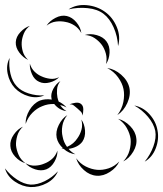

<svg xmlns="http://www.w3.org/2000/svg" viewBox="-33 -670 661 779"><path d="M245 -632Q277 -653 319 -649Q361 -645 393 -622Q425 -599 441 -560Q457 -521 446 -483Q444 -523 428 -559Q412 -595 387 -614Q362 -633 322.5 -637Q283 -641 245 -632ZM156 -566Q168 -585 192 -597.5Q216 -610 238 -605Q260 -600 277 -579.5Q294 -559 297 -536Q286 -556 268.5 -567Q251 -578 233 -581Q215 -585 194.5 -582.5Q174 -580 156 -566ZM81 -427Q61 -436 45.5 -456.5Q30 -477 31 -499Q32 -521 50 -540Q68 -559 88 -565Q71 -552 63.5 -533.5Q56 -515 55 -498Q54 -480 59.5 -461Q65 -442 81 -427ZM311 -528Q333 -535 359.5 -527.5Q386 -520 399 -502Q413 -483 411.5 -456Q410 -429 397 -410Q402 -432 396.5 -452.5Q391 -473 380 -488Q369 -503 351.5 -515Q334 -527 311 -528ZM147 -283Q117 -270 83.5 -279.5Q50 -289 27 -313Q5 -337 -2 -371.5Q-9 -406 6 -435Q2 -402 9.5 -370.5Q17 -339 35 -320Q52 -301 83 -291Q114 -281 147 -283ZM207 -357Q193 -342 169 -335.5Q145 -329 126 -338Q107 -346 97 -368.5Q87 -391 88 -412Q94 -392 107.5 -379Q121 -366 136 -360Q151 -353 170 -350.5Q189 -348 207 -357ZM402 -394Q432 -390 458.5 -367Q485 -344 492 -314Q498 -284 483.5 -252Q469 -220 443 -203Q462 -228 467.5 -256.5Q473 -285 468 -309Q463 -333 446 -356.5Q429 -380 402 -394ZM71 -167Q70 -195 86.5 -223Q103 -251 129 -262Q151 -270 177 -266L176 -270Q172 -289 183.5 -310Q195 -331 212 -341Q200 -326 198.5 -308Q197 -290 200 -275Q202 -266 205 -258Q224 -249 237 -234Q225 -241 211 -244Q221 -228 237 -219Q207 -223 187 -248Q161 -249 138 -239Q117 -231 98.5 -212.5Q80 -194 71 -167ZM249 -246Q258 -251 273 -253Q288 -255 296 -248Q305 -241 305 -226Q305 -211 301 -201Q301 -212 294 -218Q287 -224 281 -230Q274 -236 266.5 -242Q259 -248 249 -246ZM512 -242Q548 -235 574 -206Q600 -177 606 -141Q613 -105 599 -68.5Q585 -32 554 -14Q577 -42 589.5 -76.5Q602 -111 597 -139Q591 -168 567.5 -196Q544 -224 512 -242ZM273 -44Q247 -47 225 -66Q220 -67 216 -68Q219 -68 222 -69Q202 -88 197 -111Q192 -136 205.5 -163Q219 -190 240 -203Q224 -183 220 -159.5Q216 -136 221 -116Q225 -93 239 -74Q253 -80 263.5 -89Q274 -98 281 -109Q292 -124 297.5 -143.5Q303 -163 297 -185Q310 -167 312 -140.5Q314 -114 301 -95Q292 -83 277 -75.5Q262 -68 245 -66Q257 -52 273 -44ZM446 -188Q473 -181 495 -158.5Q517 -136 520 -109Q524 -82 507.5 -54.5Q491 -27 467 -15Q486 -35 492.5 -59.5Q499 -84 497 -106Q494 -128 481.5 -150.5Q469 -173 446 -188ZM70 -8Q47 -14 28.5 -34.5Q10 -55 9 -78Q7 -101 23 -124Q39 -147 60 -156Q43 -140 37 -119Q31 -98 32 -80Q34 -61 42.5 -41.5Q51 -22 70 -8ZM200 -59Q201 -37 188 -14Q175 9 155 17Q134 25 109.5 17Q85 9 70 -8Q89 3 109.5 2Q130 1 146 -6Q163 -12 178 -25Q193 -38 200 -59ZM451 -15Q440 10 413 27.5Q386 45 359 43Q331 41 307.5 20Q284 -1 276 -28Q292 -6 315 5.5Q338 17 361 19Q383 21 407.5 13Q432 5 451 -15ZM202 25Q189 56 157 73Q125 90 91 89Q57 87 27 66.5Q-3 46 -13 13Q8 40 36 58.5Q64 77 91 79Q118 80 148.5 65Q179 50 202 25Z"/></svg>

Font: Rubik Puddles
Style: Regular
Weight: 400
Designer: Hubert and Fischer, NaN
Foundry: Hubert and Fischer, NaN
Version: Version 2.200